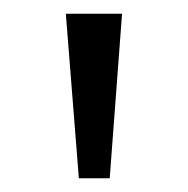

<svg xmlns="http://www.w3.org/2000/svg" viewBox="-20 -750 274 280"><path d="M140 -490H95L76 -730H158Z"/></svg>

Font: Fauna One
Style: Regular
Weight: 400
Version: Version 1.001